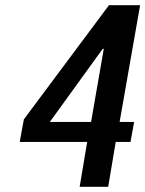

<svg xmlns="http://www.w3.org/2000/svg" viewBox="-20 -720 560 740"><path d="M287 0 316 -173H56L72 -260L400 -700H520L441 -250H497L483 -173H426L397 0ZM172 -250H331L380 -532H376Z"/></svg>

Font: Cuprum SemiBold
Style: Italic
Weight: 600
Italic angle: -10°
Version: Version 3.000